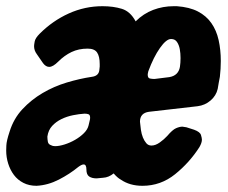

<svg xmlns="http://www.w3.org/2000/svg" viewBox="-57 -593 737 620"><path d="M71 -484Q113 -526 165 -549.5Q217 -573 274 -573Q309 -573 336.5 -564.5Q364 -556 381 -524Q406 -549 437.5 -561Q469 -573 504 -573H514Q555 -570 582 -556Q609 -542 625.5 -518.5Q642 -495 649 -463.5Q656 -432 656 -396Q656 -371 653 -345Q651 -336 649.5 -326.5Q648 -317 646 -306Q641 -284 623 -268.5Q605 -253 581 -250L424 -232Q395 -228 395 -200Q396 -188 398 -174Q400 -160 404.5 -149Q409 -138 415.5 -130.5Q422 -123 432 -123Q445 -123 459 -133Q473 -143 483 -154Q500 -174 511.5 -179Q523 -184 532 -184Q535 -184 545 -182L570 -174Q589 -167 592 -157Q595 -147 595 -142Q595 -132 587 -118Q555 -68 508.5 -30.5Q462 7 403 7Q362 7 333 -13Q322 -19 310 -33Q294 -20 276 -19L255 -17Q240 -17 231 -23Q222 -29 222 -46Q222 -62 213 -62Q207 -62 196 -54Q168 -31 133 -13Q98 5 61 7Q37 7 18.5 -2.5Q0 -12 -12 -28Q-24 -44 -30.5 -64.5Q-37 -85 -37 -107Q-37 -108 -36.5 -123Q-36 -138 -26 -168Q-13 -210 15.5 -240.5Q44 -271 80.5 -292.5Q117 -314 158.5 -326.5Q200 -339 240 -345Q263 -348 264 -369Q265 -374 265 -378Q265 -382 265 -386Q265 -411 256.5 -423.5Q248 -436 226 -436Q197 -436 174 -425Q151 -414 131 -394Q114 -377 102 -377Q91 -377 82 -389L62 -418Q53 -430 53 -444Q53 -448 55 -459Q57 -470 71 -484ZM524 -377Q526 -390 526 -405.5Q526 -421 523.5 -434.5Q521 -448 514.5 -457.5Q508 -467 496 -467H495Q480 -467 459.5 -438Q439 -409 422 -363Q420 -355 420 -352Q420 -341 427 -339.5Q434 -338 442 -338L490 -344Q519 -349 524 -377ZM233 -205Q234 -208 234 -213Q234 -222 229 -224Q224 -226 216 -226Q199 -225 179 -221Q159 -217 141.5 -208.5Q124 -200 111.5 -186.5Q99 -173 96 -152Q96 -144 97.5 -135.5Q99 -127 108 -124Q113 -121 121 -121Q134 -121 151.5 -126.5Q169 -132 185.5 -141.5Q202 -151 214 -163Q226 -175 229 -188Z"/></svg>

Font: Bangerz 2
Style: Regular
Weight: 400
Designer: vernon adams
Foundry: Vernon Adams
Version: Version 2.10;December 28, 2023;FontCreator 13.0.0.2683 64-bi